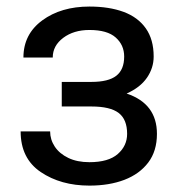

<svg xmlns="http://www.w3.org/2000/svg" viewBox="-20 -557 548 586"><path d="M253 9.5Q165.5 9.5 104.2 -32Q43 -73.5 43 -156H133Q133 -131 147.2 -109.5Q161.5 -88 188.5 -75Q215.5 -62 253 -62Q311 -62 339.5 -87Q368 -112 368 -148.5Q368 -192.5 342.2 -212.2Q316.5 -232 259 -232H168.5V-307H259Q311 -307 335 -325.8Q359 -344.5 359 -384.5Q359 -419.5 333.2 -442.5Q307.5 -465.5 253 -465.5Q205 -465.5 173 -441.5Q141 -417.5 141 -381.5H51.5Q51.5 -452.5 109 -494.8Q166.5 -537 253 -537Q313 -537 357 -520.8Q401 -504.5 425 -470.5Q449 -436.5 449 -384.5Q449 -349.5 428.5 -319.8Q408 -290 366.5 -271.5Q459 -240.5 459 -148.5Q459 -96 432.5 -61Q406 -26 359.8 -8.2Q313.5 9.5 253 9.5Z"/></svg>

Font: Roberto Sans
Style: Regular
Weight: 400
Designer: Google (font) & Cristiano Sobral (main changes)
Version: Version 1.500; ttfautohint (v1.8.4.7-5d5b-dirty)